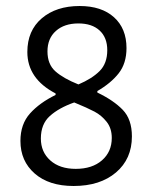

<svg xmlns="http://www.w3.org/2000/svg" viewBox="-20 -612 514 639"><path d="M359.5 -554.5C331.8 -579.5 293.7 -592 245 -592C193 -592 151 -578.3 119 -551C87 -523.7 71 -486.3 71 -439C71 -379.7 102.3 -333.7 165 -301V-296C129.7 -278.7 101.3 -258.2 80 -234.5C58.7 -210.8 48 -180.3 48 -143C48 -98.3 63.8 -62.2 95.5 -34.5C127.2 -6.8 170.3 7 225 7C283.7 7 330.7 -8 366 -38C401.3 -68 419 -108 419 -158C419 -196 408.8 -225.5 388.5 -246.5C368.2 -267.5 340 -286.7 304 -304V-309C334 -326.3 357.7 -346 375 -368C392.3 -390 401 -418 401 -452C401 -495.3 387.2 -529.5 359.5 -554.5ZM166 -509C184.7 -525.7 209.7 -534 241 -534C271 -534 294.5 -526.2 311.5 -510.5C328.5 -494.8 337 -473 337 -445C337 -415.7 328.5 -392.5 311.5 -375.5C294.5 -358.5 271 -343.7 241 -331C207.7 -344.3 182.2 -358.8 164.5 -374.5C146.8 -390.2 138 -412.3 138 -441C138 -469.7 147.3 -492.3 166 -509ZM146 -226C166 -244 193 -259 227 -271C256.3 -259 278.8 -248.8 294.5 -240.5C310.2 -232.2 323.7 -220.8 335 -206.5C346.3 -192.2 352 -174.3 352 -153C352 -122.3 341.2 -97.5 319.5 -78.5C297.8 -59.5 268.7 -50 232 -50C196.7 -50 168.5 -59.3 147.5 -78C126.5 -96.7 116 -121 116 -151C116 -183 126 -208 146 -226Z"/></svg>

Font: Alegreya Sans SC
Style: Regular
Weight: 400
Designer: Juan Pablo del Peral
Foundry: Huerta Tipografica
Version: Version 1.000;PS 001.000;hotconv 1.0.70;makeotf.lib2.5.58329